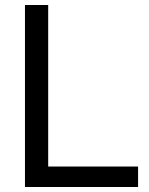

<svg xmlns="http://www.w3.org/2000/svg" viewBox="-20 -749 596 769"><path d="M173 -729V-82H533V0H80V-729Z"/></svg>

Font: SolaimanLipi Normal
Style: Regular
Weight: 400
Designer: Solaiman Karim
Foundry: Ekushey
Version: Designed by Solaiman Karim | Developed Version 2.002 : Al Ma